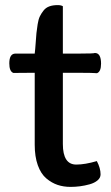

<svg xmlns="http://www.w3.org/2000/svg" viewBox="-20 -732 439 756"><path d="M361.3 -97.7Q376 -69.8 376 -45.4Q376 -31.7 364 -21.7Q352.1 -11.7 333 -6.3Q314 -1 294.9 1.5Q275.9 3.9 257.8 3.9Q230.5 3.9 207 -3.9Q183.6 -11.7 162.4 -29.5Q141.1 -47.4 128.9 -81.3Q116.7 -115.2 116.7 -162.1V-445.3H95.7Q38.1 -445.3 32.7 -444.8Q16.6 -450.7 16.6 -482.4Q16.6 -521 41 -521H116.7Q118.7 -536.6 120.4 -561.8Q122.1 -586.9 123.5 -601.6Q125 -616.2 128.2 -636.2Q131.3 -656.2 137 -667.7Q142.6 -679.2 151.4 -690.4Q160.2 -701.7 174.1 -706.8Q188 -711.9 207 -711.9Q220.2 -711.9 227.5 -707.5V-521H292.5Q350.6 -521 353.5 -523.4Q377.9 -523.4 377.9 -481.4Q377.9 -449.7 361.8 -443.8Q345.7 -445.3 298.8 -445.3H227.5V-165Q227.5 -84 280.3 -84Q314.5 -84 361.3 -97.7Z"/></svg>

Font: Coustard
Style: Regular
Weight: 400
Foundry: vernon adams
Version: Version 1.000